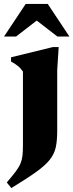

<svg xmlns="http://www.w3.org/2000/svg" viewBox="-48 -690 372 975"><path d="M68.5 -326.5Q56.5 -344 41.5 -356Q26.5 -368 8 -377.5V-399L220.5 -451H250L242.5 -334.5V-24Q242.5 24 235.2 57.8Q228 91.5 205 120.8Q182 150 135.2 183.5Q88.5 217 9.5 265L-13.5 236.5Q15 203.5 31.8 181Q48.5 158.5 56.2 139.8Q64 121 66.2 100Q68.5 79 68.5 49ZM-27.5 -504.5 82.5 -670H194.5L304.5 -504.5H243.5L138.5 -585.5L33.5 -504.5Z"/></svg>

Font: Newsreader Text ExtraBold
Style: Regular
Weight: 800
Designer: Hugues Gentile
Foundry: Production Type
Version: Version 1.001